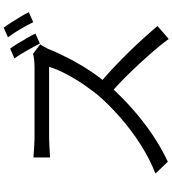

<svg xmlns="http://www.w3.org/2000/svg" viewBox="33 -922 934 1040"><g transform="rotate(-90 500.0 -402.0)"><path d="M757 -814Q770 -796 785 -771.5Q800 -747 814.5 -722Q829 -697 838 -677L784 -653Q769 -683 746.5 -722.5Q724 -762 704 -791ZM870 -849Q884 -831 899.5 -806Q915 -781 930 -756.5Q945 -732 954 -713L900 -689Q884 -722 861.5 -760Q839 -798 818 -826ZM780 -651Q775 -645 767.5 -631.5Q760 -618 755 -608Q736 -559 705 -499Q674 -439 636 -381Q598 -323 556 -277Q501 -215 435 -156Q369 -97 296 -47Q223 3 144 40L80 -27Q161 -59 235.5 -106.5Q310 -154 375.5 -210.5Q441 -267 492 -324Q526 -363 559.5 -412Q593 -461 619.5 -511.5Q646 -562 658 -603Q650 -603 620 -603Q590 -603 549 -603Q508 -603 463 -603Q418 -603 377 -603Q336 -603 306.5 -603Q277 -603 268 -603Q251 -603 229.5 -601.5Q208 -600 190.5 -599Q173 -598 167 -598V-688Q174 -687 192.5 -686Q211 -685 232 -683.5Q253 -682 268 -682Q279 -682 308 -682Q337 -682 377.5 -682Q418 -682 462 -682Q506 -682 546.5 -682Q587 -682 616 -682Q645 -682 654 -682Q679 -682 698.5 -684.5Q718 -687 729 -690ZM569 -329Q610 -295 653.5 -254Q697 -213 739 -170Q781 -127 817 -87Q853 -47 879 -16L809 45Q774 -3 725 -58.5Q676 -114 621.5 -170Q567 -226 512 -273Z"/></g></svg>

Font: Noto Sans TC
Style: Regular
Weight: 400
Designer: Ryoko NISHIZUKA  (kana, bopomofo & ideographs); Paul D. Hunt (Latin, Greek & Cyrillic); Sandoll Communications , Soo-you
Foundry: Adobe
Version: Version 2.004-H2;hotconv 1.0.118;makeotfexe 2.5.65603